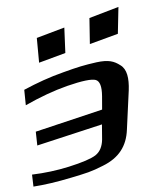

<svg xmlns="http://www.w3.org/2000/svg" viewBox="-166 -741 711 844"><g transform="rotate(-10 189.5 -319.5)"><path d="M-85 37C-37 38 20 35 87 27C154 19 176 17 231 0C307 -22 348 -68 363 -138L401 -307C412 -359 410 -400 384 -422C360 -444 337 -455 283 -453C225 -450 200 -447 131 -435C70 -425 9 -409 -51 -389L-56 -321C11 -345 77 -363 138 -373C206 -384 249 -385 266 -377C283 -369 288 -344 281 -302L271 -244L-33 -199L-37 -138L259 -180L248 -114C242 -84 229 -63 207 -51C186 -40 145 -30 83 -22C29 -15 -26 -13 -82 -16ZM155 -517 170 -628 43 -604 34 -495ZM397 -560 420 -676 286 -650 268 -537Z"/></g></svg>

Font: Gamestation Warped
Style: Italic
Weight: 400
Designer: Jonas Hecksher
Foundry: Jonas Hecksher, Playtypeª, e-types AS
Version: Version 1.003